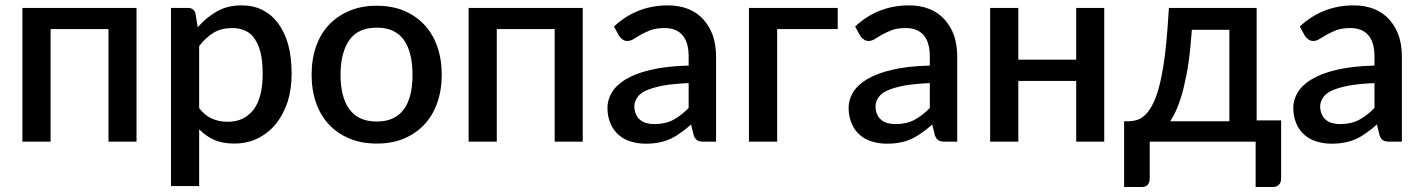

<svg xmlns="http://www.w3.org/2000/svg" viewBox="-20 -540 5425 732"><path d="M500.5 -509.8V0H393.6V-429.2H172.9V0H65.4V-509.8Z M739.3 -364.3V-127.9Q762.2 -98.1 789.1 -87.4Q815.4 -75.7 848.1 -75.7Q910.6 -75.7 946.3 -121.6Q981.4 -167 981.4 -258.3Q981.4 -306.2 973.6 -338.9Q965.8 -370.1 950.2 -393.1Q936 -414.1 914.1 -423.3Q891.6 -433.1 865.2 -433.1Q824.2 -433.1 794.9 -415.5Q764.6 -397.5 739.3 -364.3ZM725.1 -489.3 733.9 -436Q765.6 -473.1 807.1 -496.6Q846.7 -519.5 901.4 -519.5Q945.3 -519.5 979.5 -502.4Q1015.1 -484.9 1039.6 -452.1Q1064.9 -418.5 1078.6 -370.6Q1091.8 -321.8 1091.8 -258.3Q1091.8 -202.1 1077.1 -153.3Q1060.5 -103.5 1032.7 -68.8Q1005.4 -34.2 963.9 -13.2Q923.8 7.3 872.6 7.3Q827.6 7.3 796.4 -6.8Q765.6 -20.5 739.3 -46.9V169.4H631.8V-509.8H696.8Q719.2 -509.8 725.1 -489.3Z M1519 -499.5Q1564.5 -480.5 1596.7 -446.8Q1628.9 -413.1 1646.5 -364.3Q1664.1 -314.9 1664.1 -255.4Q1664.1 -195.3 1646.5 -146.5Q1628.9 -97.7 1596.7 -64Q1565.4 -30.8 1519 -11.2Q1474.6 7.3 1416.5 7.3Q1358.4 7.3 1314 -11.2Q1265.6 -31.2 1235.4 -64Q1203.1 -97.7 1185.5 -146.5Q1168 -195.3 1168 -255.4Q1168 -315.4 1185.5 -364.3Q1203.1 -413.1 1235.4 -446.8Q1267.1 -480 1314 -499.5Q1358.4 -518.1 1416.5 -518.1Q1474.6 -518.1 1519 -499.5ZM1416.5 -76.7Q1485.8 -76.7 1519.5 -123Q1552.7 -168 1552.7 -254.9Q1552.7 -341.3 1519.5 -388.2Q1485.8 -434.6 1416.5 -434.6Q1346.2 -434.6 1312.5 -388.2Q1278.3 -339.8 1278.3 -254.9Q1278.3 -168.9 1312.5 -123Q1346.2 -76.7 1416.5 -76.7Z M2201.7 -509.8V0H2094.7V-429.2H1874V0H1766.6V-509.8Z M2605.5 -128.4V-223.1Q2552.2 -221.2 2508.8 -213.9Q2470.2 -206.5 2444.3 -195.3Q2419.9 -184.6 2409.7 -168.5Q2398.4 -151.9 2398.4 -134.3Q2398.4 -117.7 2404.8 -104Q2410.2 -91.3 2420.4 -83Q2430.7 -74.2 2444.3 -70.8Q2458.5 -66.9 2474.6 -66.9Q2516.1 -66.9 2546.9 -83Q2578.1 -100.1 2605.5 -128.4ZM2339.8 -403.8 2320.8 -439Q2407.2 -519.5 2526.4 -519.5Q2569.8 -519.5 2605 -505.4Q2639.2 -491.2 2662.6 -464.8Q2685.5 -439 2698.2 -403.3Q2710 -367.2 2710 -324.2V0H2662.1Q2646.5 0 2638.7 -4.9Q2630.4 -9.3 2625 -23.9L2614.7 -65.4Q2594.2 -46.9 2576.2 -34.7Q2556.2 -20 2537.1 -11.2Q2515.6 -1 2493.7 2.9Q2471.2 7.8 2441.9 7.8Q2412.1 7.8 2384.8 -0.5Q2357.9 -8.3 2337.9 -26.4Q2318.4 -43.5 2307.6 -68.8Q2295.9 -96.2 2295.9 -128.9Q2295.9 -158.7 2312 -186.5Q2328.1 -214.4 2364.3 -236.8Q2401.9 -259.8 2459.5 -273.4Q2521 -288.1 2605.5 -290V-324.2Q2605.5 -378.9 2582 -405.8Q2558.6 -433.1 2513.2 -433.1Q2483.4 -433.1 2460.9 -425.3Q2442.4 -418 2424.8 -408.7Q2415 -403.3 2397 -392.1Q2384.8 -383.8 2371.6 -383.8Q2360.8 -383.8 2353 -390.1Q2345.7 -395 2339.8 -403.8Z M3173.8 -509.8V-429.2H2942.9V0H2835.4V-509.8Z M3524.9 -128.4V-223.1Q3471.7 -221.2 3428.2 -213.9Q3389.6 -206.5 3363.8 -195.3Q3339.4 -184.6 3329.1 -168.5Q3317.9 -151.9 3317.9 -134.3Q3317.9 -117.7 3324.2 -104Q3329.6 -91.3 3339.8 -83Q3350.1 -74.2 3363.8 -70.8Q3377.9 -66.9 3394 -66.9Q3435.5 -66.9 3466.3 -83Q3497.6 -100.1 3524.9 -128.4ZM3259.3 -403.8 3240.2 -439Q3326.7 -519.5 3445.8 -519.5Q3489.3 -519.5 3524.4 -505.4Q3558.6 -491.2 3582 -464.8Q3605 -439 3617.7 -403.3Q3629.4 -367.2 3629.4 -324.2V0H3581.5Q3565.9 0 3558.1 -4.9Q3549.8 -9.3 3544.4 -23.9L3534.2 -65.4Q3513.7 -46.9 3495.6 -34.7Q3475.6 -20 3456.5 -11.2Q3435.1 -1 3413.1 2.9Q3390.6 7.8 3361.3 7.8Q3331.5 7.8 3304.2 -0.5Q3277.3 -8.3 3257.3 -26.4Q3237.8 -43.5 3227.1 -68.8Q3215.3 -96.2 3215.3 -128.9Q3215.3 -158.7 3231.4 -186.5Q3247.6 -214.4 3283.7 -236.8Q3321.3 -259.8 3378.9 -273.4Q3440.4 -288.1 3524.9 -290V-324.2Q3524.9 -378.9 3501.5 -405.8Q3478 -433.1 3432.6 -433.1Q3402.8 -433.1 3380.4 -425.3Q3361.8 -418 3344.2 -408.7Q3334.5 -403.3 3316.4 -392.1Q3304.2 -383.8 3291 -383.8Q3280.3 -383.8 3272.5 -390.1Q3265.1 -395 3259.3 -403.8Z M4083 -509.8H4189.9V0H4083V-231.4H3862.3V0H3754.9V-509.8H3862.3V-312.5H4083Z M4441.4 -77.6H4667V-426.3H4523.9Q4519.5 -359.4 4511.2 -300.8Q4504.4 -253.9 4492.2 -203.1Q4481.9 -162.6 4468.3 -129.4Q4457 -101.1 4441.4 -77.6ZM4771 -81.1H4864.3V140.6Q4864.3 155.8 4856 164.1Q4847.2 172.9 4833.5 172.9H4767.1V0H4363.3V142.6Q4363.3 153.8 4356.4 163.6Q4349.1 172.9 4334 172.9H4265.6V-77.6H4281.2Q4297.4 -77.6 4315.9 -83Q4331.5 -87.4 4348.1 -104Q4363.8 -119.6 4377.9 -149.4Q4393.1 -181.2 4403.3 -226.6Q4415.5 -279.3 4422.9 -344.2Q4431.6 -422.4 4436.5 -509.8H4771Z M5220.2 -128.4V-223.1Q5167 -221.2 5123.5 -213.9Q5085 -206.5 5059.1 -195.3Q5034.7 -184.6 5024.4 -168.5Q5013.2 -151.9 5013.2 -134.3Q5013.2 -117.7 5019.5 -104Q5024.9 -91.3 5035.2 -83Q5045.4 -74.2 5059.1 -70.8Q5073.2 -66.9 5089.4 -66.9Q5130.9 -66.9 5161.6 -83Q5192.9 -100.1 5220.2 -128.4ZM4954.6 -403.8 4935.5 -439Q5022 -519.5 5141.1 -519.5Q5184.6 -519.5 5219.7 -505.4Q5253.9 -491.2 5277.3 -464.8Q5300.3 -439 5313 -403.3Q5324.7 -367.2 5324.7 -324.2V0H5276.9Q5261.2 0 5253.4 -4.9Q5245.1 -9.3 5239.7 -23.9L5229.5 -65.4Q5209 -46.9 5190.9 -34.7Q5170.9 -20 5151.9 -11.2Q5130.4 -1 5108.4 2.9Q5085.9 7.8 5056.6 7.8Q5026.9 7.8 4999.5 -0.5Q4972.7 -8.3 4952.6 -26.4Q4933.1 -43.5 4922.4 -68.8Q4910.6 -96.2 4910.6 -128.9Q4910.6 -158.7 4926.8 -186.5Q4942.9 -214.4 4979 -236.8Q5016.6 -259.8 5074.2 -273.4Q5135.7 -288.1 5220.2 -290V-324.2Q5220.2 -378.9 5196.8 -405.8Q5173.3 -433.1 5127.9 -433.1Q5098.1 -433.1 5075.7 -425.3Q5057.1 -418 5039.6 -408.7Q5029.8 -403.3 5011.7 -392.1Q4999.5 -383.8 4986.3 -383.8Q4975.6 -383.8 4967.8 -390.1Q4960.4 -395 4954.6 -403.8Z"/></svg>

Font: Lato-SemiBold
Style: Regular
Weight: 500
Designer: Lukasz Dziedzic with Adam Twardoch and Botio Nikoltchev
Foundry: tyPoland Lukasz Dziedzic
Version: ""